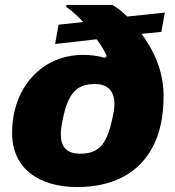

<svg xmlns="http://www.w3.org/2000/svg" viewBox="-20 -745 707 777"><path d="M293 12C441 12 545 -48 599 -152C628 -208 642 -276 642 -356C642 -465 597 -548 553 -608L633 -616L647 -694L495 -678C478 -695 457 -712 435 -725H250L247 -718C264 -706 288 -687 317 -656L217 -645L203 -567L371 -586C388 -564 401 -543 412 -518L405 -511C376 -519 345 -523 317 -523C250 -523 190 -502 145 -466C71 -408 29 -317 29 -206C29 -65 135 12 293 12ZM304 -123C248 -123 226 -153 226 -201C226 -211 227 -223 229 -235C250 -359 282 -405 364 -405C418 -405 443 -374 443 -325C443 -315 442 -304 440 -292C417 -167 387 -123 304 -123Z"/></svg>

Font: Archivo Black
Style: Italic
Weight: 900
Italic angle: -10°
Designer: Hector Gatti
Foundry: Omnibus-Type
Version: Version 2.001